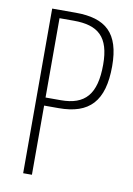

<svg xmlns="http://www.w3.org/2000/svg" viewBox="-82 -767 569 820"><g transform="rotate(10 202.5 -357.0)"><path d="M179 -714H77V0H115V-300H178C311 -300 372 -364 372 -516C372 -660 309 -714 179 -714ZM177 -679C283 -679 333 -636 333 -516C333 -387 286 -335 181 -335H115V-679Z"/></g></svg>

Font: Noto Sans Devanagari UI ExtraCondensed ExtraLight
Style: Regular
Weight: 200
Width: 2
Designer: Jelle Bosma - Monotype Design Team
Foundry: Monotype Imaging Inc.
Version: Version 2.004